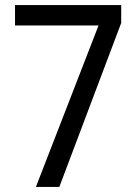

<svg xmlns="http://www.w3.org/2000/svg" viewBox="-20 -734 540 754"><path d="M367 -634H39V-714H456V-644L213 0H121Z"/></svg>

Font: Noto Sans Bengali UI SemiCondensed
Style: Regular
Weight: 400
Width: 4
Designer: Jelle Bosma - Monotype Design Team
Foundry: Monotype Imaging Inc.
Version: Version 2.003